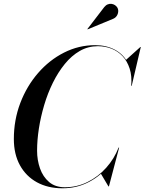

<svg xmlns="http://www.w3.org/2000/svg" viewBox="-20 -1003 778 1033"><path d="M316.5 10Q237.5 10 178.8 -22.2Q120 -54.5 87.2 -114Q54.5 -173.5 54.5 -255Q54.5 -357.5 89.2 -448.8Q124 -540 184.8 -610Q245.5 -680 324.5 -720Q403.5 -760 492 -760Q552.5 -760 599 -735Q645.5 -710 669.8 -661.2Q694 -612.5 688.5 -541H686Q690.5 -594.5 677.5 -634.2Q664.5 -674 639.5 -700.8Q614.5 -727.5 580 -741Q545.5 -754.5 506.5 -754.5Q454 -754.5 409.5 -729Q365 -703.5 328.8 -659Q292.5 -614.5 264.5 -557.8Q236.5 -501 217.8 -437.8Q199 -374.5 189.2 -311.5Q179.5 -248.5 179.5 -192Q179.5 -142 195.2 -97Q211 -52 244 -23.8Q277 4.5 329 4.5Q393.5 4.5 450.8 -23.8Q508 -52 551.2 -100.2Q594.5 -148.5 618 -209H620.5Q597.5 -147.5 553.2 -97.8Q509 -48 448.5 -19Q388 10 316.5 10ZM563.5 0 522.5 -69Q543 -89.5 563.8 -112.8Q584.5 -136 605 -176.5L618 -209H621L566 0ZM686 -541 688 -564Q687 -599.5 680.2 -628.2Q673.5 -657 657 -680L735 -750H737.5L688.5 -541ZM451.5 -845 450 -846.5 541 -965Q549.5 -975.5 559.8 -979.5Q570 -983.5 579.8 -982.2Q589.5 -981 597.8 -975.8Q606 -970.5 610.5 -963.5Q617 -953.5 616 -940.5Q615 -927.5 607.8 -917Q600.5 -906.5 588 -901.5Z"/></svg>

Font: Bodoni Moda 72pt Medium
Style: Italic
Weight: 500
Italic angle: -13°
Designer: Owen Earl
Foundry: indestructible type
Version: Version 2.004